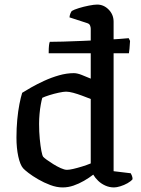

<svg xmlns="http://www.w3.org/2000/svg" viewBox="-20 -820 615 840"><path d="M193 -587Q193 -611 194.5 -622.5Q196 -634 198 -637Q218 -637 256 -638Q294 -639 339 -641Q384 -643 426.5 -645Q469 -647 501 -649.5Q533 -652 543 -653L549 -641Q548 -619 546.5 -606.5Q545 -594 544 -587ZM254 0Q228 0 200 -10.5Q172 -21 147 -35.5Q122 -50 104.5 -63.5Q87 -77 81 -84Q68 -99 60 -135.5Q52 -172 52 -218Q52 -259 55.5 -296.5Q59 -334 65 -364.5Q71 -395 77 -414Q91 -423 116.5 -437.5Q142 -452 173.5 -466.5Q205 -481 238.5 -490.5Q272 -500 303 -500Q318 -500 338 -492Q358 -484 377 -476V-694Q377 -701 374 -708.5Q371 -716 361 -719L284 -744Q285 -754 288 -761Q291 -768 294 -772Q304 -778 325 -784.5Q346 -791 369 -795.5Q392 -800 405 -800Q434 -800 455.5 -778Q477 -756 477 -725V-71L552 -62Q554 -59 557 -51.5Q560 -44 560 -36Q553 -27 538 -18.5Q523 -10 506.5 -5Q490 0 479 0Q459 0 441 -8Q423 -16 409.5 -29Q396 -42 388 -56Q370 -42 347.5 -29Q325 -16 301.5 -8Q278 0 254 0ZM273 -77Q283 -77 300.5 -81Q318 -85 339 -91.5Q360 -98 377 -105V-387Q359 -394 339 -401.5Q319 -409 300.5 -414Q282 -419 269 -419Q258 -419 237 -414.5Q216 -410 195.5 -403.5Q175 -397 165 -392Q162 -382 158.5 -363Q155 -344 153 -321.5Q151 -299 151 -278Q151 -243 154 -212Q157 -181 161 -160Q165 -139 169 -134Q172 -130 184.5 -121Q197 -112 213 -102Q229 -92 245.5 -84.5Q262 -77 273 -77Z"/></svg>

Font: Texturina 12pt Medium
Style: Regular
Weight: 500
Designer: Guillermo Torres Carreño
Foundry: Omnibus-Type
Version: Version 1.002